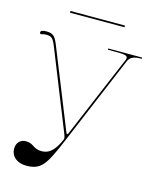

<svg xmlns="http://www.w3.org/2000/svg" viewBox="-132 -999 879 1089"><g transform="rotate(15 307.5 -454.0)"><path d="M464 -900V-910H144V-900ZM307.5 -197.5 525.5 -715.5C536.5 -742 558 -752.5 599.5 -752.5H605V-760H406V-752.5H446C499.5 -752.5 521 -750.5 521 -734.5C521 -730 519.5 -725 516.5 -718.5L316.5 -245.5C312 -235 310.5 -230.5 307 -230.5C303.5 -230.5 301.5 -234.5 297.5 -245L119.5 -688.5C97.5 -745 87 -763 43 -763C33.5 -763 9 -762 9 -749C9 -742.5 12.5 -739.5 18.5 -739.5C19.5 -739.5 21 -740 22 -740.5C31 -743.5 38.5 -744.5 45.5 -744.5C78 -744.5 87 -738 107.5 -685.5L290 -229.5C293 -222 297.5 -208.5 297.5 -201.5C297.5 -200 297 -198 296.5 -197C271 -138.5 242.5 -99.5 191 -99.5C139.5 -99.5 139.5 -131 92 -131C59.5 -131 37.5 -108 37.5 -74C37.5 -28 73.5 2.5 128 2.5C217 2.5 240 -37.5 307.5 -197.5Z"/></g></svg>

Font: ZnikomitNo24
Style: Regular
Weight: 500
Designer: gluk
Foundry: gluk
Version: Version 0.55